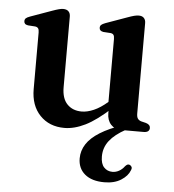

<svg xmlns="http://www.w3.org/2000/svg" viewBox="-51 -526 720 796"><g transform="rotate(5 309.0 -128.5)"><path d="M471 -21.5 482.5 -2.5Q438 21.5 415.5 50.2Q393 79 393 116Q393 146.5 406.8 161.2Q420.5 176 442 176Q456.5 176 469.8 168.5Q483 161 492 148.5Q496.5 143.5 500.5 141.2Q504.5 139 510 140.5Q515 142 518.8 147.8Q522.5 153.5 518 163Q509.5 186.5 481.8 204.2Q454 222 412 222Q360 222 331 197.8Q302 173.5 302 132Q302 100 319.8 72.5Q337.5 45 374.8 21.8Q412 -1.5 471 -21.5ZM404 -65V-93.5L400.5 -96V-373Q400.5 -385 396.8 -390.2Q393 -395.5 384.5 -396.5L354 -398.5Q345.5 -400 341.5 -404Q337.5 -408 337.5 -414.5Q337.5 -422 342.2 -426.5Q347 -431 359 -435.5L447 -467Q464.5 -473.5 475.2 -476.2Q486 -479 495 -479Q509 -479 516.2 -471.2Q523.5 -463.5 523.5 -450V-74.5Q523.5 -60 528.2 -53Q533 -46 542.5 -43L563 -38Q572.5 -35 576.8 -30.2Q581 -25.5 581 -18.5Q581 -10 575 -5Q569 0 556 0H461.5Q436.5 0 420.2 -17.8Q404 -35.5 404 -65ZM87 -137.5V-373Q87 -385 83 -390.2Q79 -395.5 70.5 -396.5L40.5 -398.5Q31.5 -400 27.8 -404Q24 -408 24 -414.5Q24 -422 28.5 -426.5Q33 -431 45.5 -435.5L133.5 -467Q151.5 -473.5 162 -476.2Q172.5 -479 180 -479Q195 -479 202.5 -471.2Q210 -463.5 210 -450V-156Q210 -109 232.8 -85.5Q255.5 -62 293 -62Q316.5 -62 343.5 -73.8Q370.5 -85.5 400 -111L420.5 -129L442 -107.5L421 -89Q360 -33 314.2 -10.5Q268.5 12 227.5 12Q164.5 12 125.8 -28.5Q87 -69 87 -137.5Z"/></g></svg>

Font: Fraunces Medium
Style: Regular
Weight: 500
Version: Version 1.000;[b76b70a41]